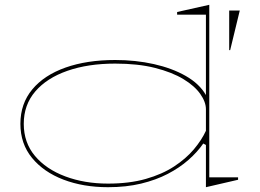

<svg xmlns="http://www.w3.org/2000/svg" viewBox="-20 -765 1084 800"><path d="M852 -745V-26H972V-16L838 15V-161L827 -167Q802 -131 765 -98.5Q728 -66 679 -40.5Q630 -15 568 0Q506 15 430 15Q327 15 244.5 -16.5Q162 -48 113.5 -107Q65 -166 65 -249Q65 -333 114.5 -392.5Q164 -452 253 -483.5Q342 -515 460 -515Q545 -515 621 -498Q697 -481 754 -448.5Q811 -416 838 -369V-704H718V-715ZM460 -500Q347 -500 261 -470Q175 -440 127 -384Q79 -328 79 -249Q79 -171 125.5 -115.5Q172 -60 252 -30Q332 0 430 0Q519 0 587.5 -19.5Q656 -39 705.5 -71.5Q755 -104 787.5 -142.5Q820 -181 838 -220V-310Q838 -340 814.5 -373.5Q791 -407 744 -435.5Q697 -464 626 -482Q555 -500 460 -500ZM935 -556V-721H979L939 -556Z"/></svg>

Font: Kalnia Expanded Thin
Style: Regular
Weight: 250
Width: 7
Designer: Frida Medrano
Foundry: Frida Medrano
Version: Version 1.105